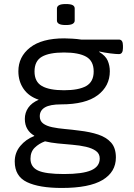

<svg xmlns="http://www.w3.org/2000/svg" viewBox="-20 -719 663 951"><path d="M286 212Q174 212 113.5 183Q53 154 53 81Q53 37 80.5 4Q108 -29 149 -45L150 -47Q128 -59 115.5 -80Q103 -101 103 -130Q103 -161 120 -185.5Q137 -210 172 -225Q123 -241 97 -278.5Q71 -316 71 -366Q71 -438 129 -483.5Q187 -529 298 -529Q314 -529 338.5 -527.5Q363 -526 382 -523H569Q589 -523 589 -493V-481Q589 -451 569 -451Q555 -451 526.5 -454.5Q498 -458 472 -464L471 -462Q503 -443 513.5 -418.5Q524 -394 524 -366Q524 -293 464 -247.5Q404 -202 282 -202Q228 -202 202.5 -187Q177 -172 177 -143Q177 -120 193.5 -107.5Q210 -95 238.5 -89Q267 -83 301.5 -80Q336 -77 373 -72Q426 -66 466.5 -52.5Q507 -39 530.5 -12.5Q554 14 554 61Q554 133 488 172.5Q422 212 286 212ZM297 -272Q370 -272 407 -293Q444 -314 444 -365Q444 -417 407 -438Q370 -459 297 -459Q224 -459 187.5 -438Q151 -417 151 -365Q151 -314 187.5 -293Q224 -272 297 -272ZM297 143Q389 143 431.5 124.5Q474 106 474 66Q474 42 455 28.5Q436 15 405.5 8Q375 1 338.5 -2Q302 -5 266.5 -8.5Q231 -12 203 -19Q173 -8 152 12.5Q131 33 131 67Q131 108 168 125.5Q205 143 297 143ZM306 -595Q282 -595 272 -601Q262 -607 262 -617V-677Q262 -687 272 -693Q282 -699 306 -699Q330 -699 340 -693.5Q350 -688 350 -677V-617Q350 -607 340 -601Q330 -595 306 -595Z"/></svg>

Font: Asap Semi Expanded
Style: Regular
Weight: 400
Width: 6
Designer: Pablo Cosgaya
Foundry: Omnibus-Type
Version: Version 3.001; ttfautohint (v1.8.4.7-5d5b)